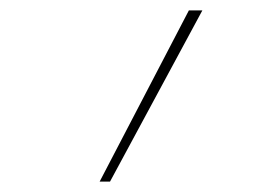

<svg xmlns="http://www.w3.org/2000/svg" viewBox="-20 -792 490 370"><path d="M172 -442 344 -772H370L192 -442Z"/></svg>

Font: Iosevka Etoile Thin
Style: Italic
Weight: 100
Italic angle: -9°
Designer: Belleve Invis
Foundry: Belleve Invis
Version: Version 22.1.2; ttfautohint (v1.8.4)